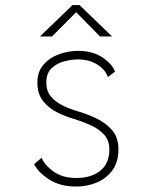

<svg xmlns="http://www.w3.org/2000/svg" viewBox="-20 -708 590 740"><path d="M274 11Q211 11 168.5 -17Q126 -45 111.5 -75.5L140.5 -100Q151 -72.5 185.8 -47.2Q220.5 -22 275 -22Q331 -22 366.2 -49.8Q401.5 -77.5 401.5 -133Q401.5 -167 381 -189.2Q360.5 -211.5 329.5 -225.5Q298.5 -239.5 267 -249Q235 -258 202 -274Q169 -290 146.5 -317.8Q124 -345.5 124 -389.5Q124 -432 147.8 -459Q171.5 -486 207.5 -499Q243.5 -512 281 -512Q337.5 -512 375 -486.5Q412.5 -461 423.5 -432L396 -411Q385.5 -440.5 354 -459.8Q322.5 -479 281 -479Q256 -479 227.2 -471.5Q198.5 -464 178.5 -444.8Q158.5 -425.5 158.5 -389.5Q158.5 -358 175.5 -337Q192.5 -316 220 -302.2Q247.5 -288.5 280 -279Q313 -269.5 349.2 -252.8Q385.5 -236 411 -207.5Q436.5 -179 436.5 -133Q436.5 -84 413.5 -52.2Q390.5 -20.5 353.5 -4.8Q316.5 11 274 11ZM134 -567.5 259.5 -688.5H286.5L412 -567.5H365.5L273.5 -661L180.5 -567.5Z"/></svg>

Font: Trispace SemiCondensed Thin
Style: Regular
Weight: 100
Width: 4
Designer: Tyler Finck
Foundry: Etcetera Type Company
Version: Version 1.210; ttfautohint (v1.8.3)